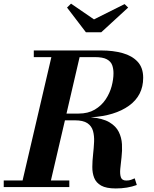

<svg xmlns="http://www.w3.org/2000/svg" viewBox="-58 -1027 844 1054"><path d="M458 -920.5 626 -1004.5 645.5 -985.5 498 -850H413.5L310 -985.5L332 -1007ZM-37.5 -36.5H66L224 -713.5H127.5V-750H497.5Q563 -750 615 -735.5Q667 -721 697.5 -688.2Q728 -655.5 728 -600Q728 -503 650.5 -447Q573 -391 440.5 -383Q506 -377.5 542.2 -356Q578.5 -334.5 594 -303Q609.5 -271.5 611.5 -235.5Q613.5 -199.5 609.2 -164.2Q605 -129 602.2 -99.8Q599.5 -70.5 605.8 -53.2Q612 -36 635 -36Q651 -36 661.2 -39.8Q671.5 -43.5 681.5 -48L693 -11.5Q642 7.5 577.5 7.5Q525 7.5 497.2 -8.2Q469.5 -24 459 -50.8Q448.5 -77.5 448.8 -110.8Q449 -144 453 -179.5Q457 -215 458.5 -248.2Q460 -281.5 452.5 -308.2Q445 -335 421.8 -350.8Q398.5 -366.5 352.5 -366.5H298.5L221.5 -36.5H322.5V0H-37.5ZM462.5 -713.5H379L307 -403.5H373Q425.5 -403.5 462.2 -425.2Q499 -447 521.8 -481Q544.5 -515 554.8 -553.2Q565 -591.5 565 -625Q565 -649.5 557.8 -669.5Q550.5 -689.5 528.5 -701.5Q506.5 -713.5 462.5 -713.5Z"/></svg>

Font: Bodoni* 06pt
Style: Bold Italic
Weight: 700
Italic angle: -13°
Version: Version 2.3